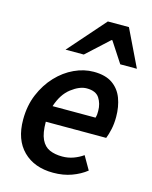

<svg xmlns="http://www.w3.org/2000/svg" viewBox="-115 -827 724 915"><g transform="rotate(15 247.0 -370.0)"><path d="M288 -418Q253 -418 212.5 -387Q172 -356 152 -294H364Q367 -305 367.5 -311.5Q368 -318 368 -328Q368 -364 350.5 -391Q333 -418 288 -418ZM236 12Q143 12 88 -42.5Q33 -97 33 -196Q33 -265 56.5 -321Q80 -377 118.5 -418Q157 -459 204.5 -481Q252 -503 300 -503Q358 -503 392.5 -479Q427 -455 442.5 -414Q458 -373 458 -322Q458 -289 452 -261.5Q446 -234 438 -214H140Q140 -158 154.5 -127.5Q169 -97 195.5 -85.5Q222 -74 258 -74Q287 -74 313 -83.5Q339 -93 360 -108L398 -42Q368 -18 327 -3Q286 12 236 12ZM142 -570 302 -752H406L494 -570H412L346 -671H342L232 -570Z"/></g></svg>

Font: Source Sans 3 Semibold
Style: Italic
Weight: 600
Italic angle: -11°
Designer: Paul D. Hunt
Foundry: Adobe
Version: Version 3.052;hotconv 1.1.0;makeotfexe 2.6.0